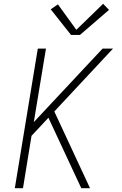

<svg xmlns="http://www.w3.org/2000/svg" viewBox="-20 -991 640 1011"><path d="M58 0 179 -735H222L158 -348L520 -735H575L266 -404L454 0H408L283 -268L235 -371L146 -276L101 0ZM354 -807 247 -942 285 -968 382 -834 523 -971 554 -939 401 -807Z"/></svg>

Font: Iosevka SS04 XLt Ex
Style: Italic
Weight: 200
Width: 7
Italic angle: -9°
Monospace: yes
Designer: Belleve Invis
Foundry: Belleve Invis
Version: Version 19.0.0; ttfautohint (v1.8.4)